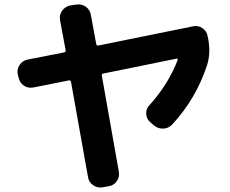

<svg xmlns="http://www.w3.org/2000/svg" viewBox="-20 -798 1040 870"><path d="M64.5 -446.3 60.5 -460.9Q55.7 -484.4 69.3 -504.4Q83 -524.4 106.4 -528.3L270.5 -560.5Q279.3 -562.5 277.3 -571.3L252 -707Q248 -730.5 261.7 -749.5Q275.4 -768.6 297.9 -773.4L326.2 -777.3Q349.6 -781.2 368.7 -767.6Q387.7 -753.9 391.6 -731.4L416 -598.6Q418 -589.8 425.8 -591.8L854.5 -678.7Q877.9 -683.6 897.5 -670.4Q917 -657.2 920.9 -633.8L923.8 -619.1Q934.6 -559.6 919.9 -507.8Q870.1 -352.5 760.7 -234.4Q745.1 -216.8 720.7 -215.3Q696.3 -213.9 676.8 -230.5L661.1 -244.1Q644.5 -257.8 642.6 -280.8Q640.6 -303.7 656.2 -320.3Q742.2 -415 785.2 -526.4Q786.1 -529.3 784.2 -531.2Q782.2 -533.2 779.3 -532.2L448.2 -464.8Q439.5 -462.9 441.4 -455.1L518.6 -19.5Q522.5 3.9 509.3 22.9Q496.1 42 472.7 45.9L445.3 50.8Q421.9 54.7 402.3 41.5Q382.8 28.3 378.9 4.9L301.8 -426.8Q299.8 -435.5 292 -433.6L129.9 -401.4Q106.4 -397.5 87.9 -410.2Q69.3 -422.9 64.5 -446.3Z"/></svg>

Font: Rounded Mgen+ 1mn bold
Style: Bold
Weight: 700
Designer: [Source Han Sans]
Ryoko NISHIZUKA  (kana & ideographs); Paul D. Hunt (Latin, Greek & Cyrillic); Wenlong ZHANG  (bopomofo
Version: Version 1.059.20150602